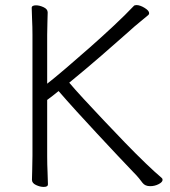

<svg xmlns="http://www.w3.org/2000/svg" viewBox="-20 -726 670 757"><path d="M108 -589V-112Q108 -83 107 -56Q106 -29 106 -17Q106 -4 122 3.5Q138 11 152 11Q169 11 169 1Q169 -16 167.5 -46.5Q166 -77 166 -111V-332Q177 -340 188.5 -349Q200 -358 211 -367Q243 -330 282.5 -286.5Q322 -243 363.5 -198.5Q405 -154 442 -114.5Q479 -75 507 -46Q520 -33 528 -23Q536 -13 542 -5Q552 8 572 8Q590 8 605.5 0Q621 -8 621 -17Q621 -22 617 -25Q592 -46 554 -82.5Q516 -119 473 -163.5Q430 -208 387.5 -253Q345 -298 309.5 -336.5Q274 -375 253 -400Q319 -454 379.5 -506.5Q440 -559 485 -599Q510 -622 530 -638Q550 -654 565 -667Q568 -670 568 -674Q568 -684 550 -695Q532 -706 518 -706Q510 -706 507 -702Q475 -668 428.5 -624.5Q382 -581 331.5 -536.5Q281 -492 237 -454.5Q193 -417 166 -396V-588Q166 -614 167 -639.5Q168 -665 168 -677Q168 -690 152 -697.5Q136 -705 122 -705Q105 -705 105 -695Q105 -678 106.5 -649Q108 -620 108 -589Z"/></svg>

Font: Klee One
Style: Regular
Weight: 400
Designer: Fontworks Inc.
Foundry: Fontworks Inc.
Version: Version 1.100